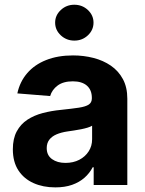

<svg xmlns="http://www.w3.org/2000/svg" viewBox="-20 -789 620 819"><path d="M215.9 10.3Q163.7 10.3 122.9 -8Q82 -26.3 58.4 -62.3Q34.8 -98.4 34.8 -152.3Q34.8 -197.8 51.5 -228.7Q68.2 -259.6 96.9 -278.4Q125.7 -297.2 162.5 -306.8Q199.2 -316.4 239.7 -320.3Q287.3 -325.3 316.4 -329.7Q345.5 -334.2 358.7 -343Q371.8 -351.9 371.8 -369.3V-371.4Q371.8 -405.2 350.7 -423.7Q329.5 -442.1 290.8 -442.1Q250 -442.1 225.9 -424.2Q201.7 -406.2 193.9 -379.3L54 -390.6Q64.6 -440.3 95.9 -476.7Q127.1 -513.1 176.7 -532.8Q226.2 -552.6 291.5 -552.6Q337 -552.6 378.7 -541.9Q420.5 -531.2 452.9 -508.9Q485.4 -486.5 504.3 -451.5Q523.1 -416.5 523.1 -367.9V0H379.6V-75.6H375.4Q362.2 -50.1 340.2 -30.7Q318.2 -11.4 287.3 -0.5Q256.4 10.3 215.9 10.3ZM259.2 -94.1Q292.6 -94.1 318.2 -107.4Q343.8 -120.7 358.3 -143.5Q372.9 -166.2 372.9 -195V-252.8Q365.8 -248.2 353.5 -244.5Q341.3 -240.8 326 -237.7Q310.7 -234.7 295.5 -232.4Q280.2 -230.1 267.8 -228.3Q241.1 -224.4 221.2 -215.9Q201.3 -207.4 190.3 -193Q179.3 -178.6 179.3 -157.3Q179.3 -126.4 201.9 -110.3Q224.4 -94.1 259.2 -94.1ZM297.2 -615.8Q263.5 -615.8 239.3 -638.3Q215.2 -660.9 215.2 -692.5Q215.2 -723.7 239.3 -746.3Q263.5 -768.8 296.9 -768.8Q331 -768.8 354.9 -746.3Q378.9 -723.7 378.9 -692.5Q378.9 -660.9 354.9 -638.3Q331 -615.8 297.2 -615.8Z"/></svg>

Font: InterMG
Style: Bold
Weight: 700
Designer: Rasmus Andersson
Foundry: rsms
Version: Version 3.019;December 26, 2023;FontCreator 15.0.0.2955 64-b